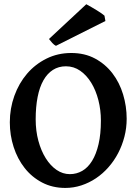

<svg xmlns="http://www.w3.org/2000/svg" viewBox="-20 -883 662 917"><path d="M461.9 -307.1Q461.9 -357.4 450 -404.3Q438 -451.2 416 -487.3Q394 -523.4 363.3 -544.9Q332.5 -566.4 294.9 -566.4Q259.8 -566.4 232.7 -549.1Q205.6 -531.7 187.3 -499.3Q168.9 -466.8 159.7 -419.7Q150.4 -372.6 150.4 -313Q150.4 -258.3 163.3 -210.4Q176.3 -162.6 198.5 -127.2Q220.7 -91.8 250.2 -71.5Q279.8 -51.3 313.5 -51.3Q345.7 -51.3 372.8 -66.9Q399.9 -82.5 419.7 -114.5Q439.5 -146.5 450.7 -194.6Q461.9 -242.7 461.9 -307.1ZM585 -315.9Q585 -271.5 574.2 -230Q563.5 -188.5 544.2 -151.6Q524.9 -114.7 498 -84.2Q471.2 -53.7 438.5 -31.7Q405.8 -9.8 368.7 2.4Q331.5 14.6 292 14.6Q230.5 14.6 181.2 -11.2Q131.8 -37.1 97.7 -80.6Q63.5 -124 45.2 -180.7Q26.9 -237.3 26.9 -298.8Q26.9 -365.2 48.6 -425.3Q70.3 -485.4 109.1 -530.8Q147.9 -576.2 201.9 -603Q255.9 -629.9 320.3 -629.9Q384.8 -629.9 434.1 -603.3Q483.4 -576.7 517.1 -532.7Q550.8 -488.8 567.9 -432.1Q585 -375.5 585 -315.9ZM247.1 -664.1Q238.8 -668 229.7 -677.7Q220.7 -687.5 213.9 -696.8L392.1 -862.8Q403.3 -856.9 417 -848.9Q430.7 -840.8 443.1 -833.3Q455.6 -825.7 465.3 -818.8Q475.1 -812 479 -808.1L483.4 -782.7Z"/></svg>

Font: Gentium Basic
Style: Bold
Weight: 700
Designer: J. Victor Gaultney and Annie Olsen
Foundry: SIL International
Version: Version 1.100